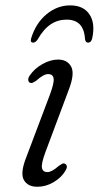

<svg xmlns="http://www.w3.org/2000/svg" viewBox="-20 -686 367 714"><path d="M156.5 -46Q172.5 -46 198.5 -69Q205.5 -74 211.2 -77Q217 -80 222.5 -76.5Q234.5 -69 223 -50.5Q208.5 -26 179.8 -8.8Q151 8.5 119 8.5Q82.5 8.5 68.5 -17.2Q54.5 -43 78 -102L164.5 -331Q181.5 -376 179.5 -393.2Q177.5 -410.5 159 -410.5Q142 -410.5 115.5 -386.5Q108.5 -381.5 102.5 -378.8Q96.5 -376 91 -378.5Q85.5 -381.5 85 -389Q84.5 -396.5 90.5 -405Q107.5 -430.5 137.5 -447.5Q167.5 -464.5 196 -464.5Q230.5 -464.5 244.8 -437.8Q259 -411 234.5 -349L149 -120.5Q133 -77.5 136 -61.8Q139 -46 156.5 -46ZM227.5 -613Q195 -613 168.5 -595.5Q142 -578 119.5 -538.5Q111.5 -527.5 103.5 -527.5Q91 -527.5 96 -544Q113 -599.5 152.8 -632.8Q192.5 -666 241 -666Q290 -666 312.5 -632.8Q335 -599.5 323 -544Q319.5 -527.5 307 -527.5Q299 -527.5 296.5 -538.5Q294 -577.5 276.8 -595.2Q259.5 -613 227.5 -613Z"/></svg>

Font: Fraunces 9pt S050 Light
Style: Italic
Weight: 300
Italic angle: -16°
Version: Version 1.000; ttfautohint (v1.8.3)